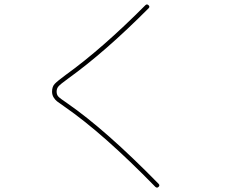

<svg xmlns="http://www.w3.org/2000/svg" viewBox="-20 -793 1040 866"><path d="M271.5 -311.5Q246.1 -329.1 237.3 -335.9Q228.5 -342.8 221.7 -354Q214.8 -365.2 214.8 -379.9Q214.8 -402.3 227.1 -415Q239.3 -427.7 276.4 -455.1Q440.4 -573.2 635.7 -769.5Q642.6 -776.4 649.9 -769.5Q657.2 -762.7 650.4 -755.9Q454.1 -558.6 287.1 -438.5Q252 -413.1 243.7 -403.3Q235.4 -393.6 235.4 -379.9Q235.4 -366.2 242.7 -357.9Q250 -349.6 282.2 -328.1Q456.1 -208 695.3 36.1Q702.1 43 695.3 49.8Q688.5 56.6 680.7 49.8Q445.3 -191.4 271.5 -311.5Z"/></svg>

Font: Rounded-X Mgen+ 2m thin
Style: Regular
Weight: 100
Designer: [Source Han Sans]
Ryoko NISHIZUKA  (kana & ideographs); Paul D. Hunt (Latin, Greek & Cyrillic); Wenlong ZHANG  (bopomofo
Version: Version 1.059.20150602